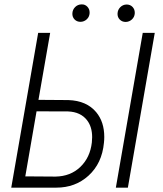

<svg xmlns="http://www.w3.org/2000/svg" viewBox="-20 -862 748 882"><path d="M147.9 -350.6 96.2 -51.8 234.9 -50.8Q303.7 -51.8 348.9 -95Q394 -138.2 401.9 -207.5Q403.3 -220.2 403.3 -231.9Q403.3 -279.3 379.9 -309.6Q350.6 -347.7 293 -350.1ZM156.7 -403.3 294.4 -402.3Q377.9 -399.4 421.9 -346.7Q459 -302.2 459 -232.9Q459 -219.7 457.5 -206.1Q448.7 -111.3 386.2 -54.7Q325.7 0 238.8 0Q235.8 0 232.9 0H31.7L155.3 -710.9H210.4ZM567.4 0H512.2L635.7 -710.9H690.9ZM520 -800.8Q521 -817.4 532.7 -829.1Q544.4 -840.8 561.5 -841.3Q578.6 -841.3 589.4 -829.6Q599.1 -818.8 599.1 -803.7Q599.1 -802.2 599.1 -800.8Q598.1 -784.2 586.2 -772.9Q574.2 -761.7 557.6 -761.2Q540.5 -761.2 529.8 -772.5Q519 -783.7 520 -800.8ZM312.5 -801.3Q313.5 -817.9 325.2 -829.6Q336.9 -841.3 354 -841.8Q354.5 -841.8 355.5 -841.8Q371.1 -842.3 381.8 -830.6Q391.6 -819.8 391.6 -805.2Q391.6 -803.2 391.6 -801.3Q390.6 -784.7 378.7 -773.4Q366.7 -762.2 350.1 -761.7Q333 -761.7 322.3 -772.9Q311.5 -784.2 312.5 -801.3Z"/></svg>

Font: MAUL Condensed Light Italic
Style: Light Italic
Weight: 300
Italic angle: -12°
Designer: MAUL
Version: Version 1.0; 2020; ttfautohint (v1.8.3)